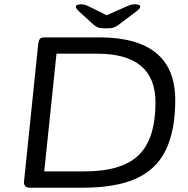

<svg xmlns="http://www.w3.org/2000/svg" viewBox="-20 -874 874 894"><path d="M119 0Q89 0 92 -30L158 -670Q160 -685 165.5 -692.5Q171 -700 187 -700H441Q796 -700 796 -408Q796 -265 751.5 -174.5Q707 -84 612.5 -42Q518 0 366 0ZM186 -76H374Q548 -76 626 -152Q704 -228 704 -397Q704 -624 433 -624H243ZM606 -854Q633 -854 633 -843Q633 -834 611 -818L530 -757Q519 -749 508 -745.5Q497 -742 473 -742Q450 -742 439 -745.5Q428 -749 418 -757L351 -818Q333 -835 333 -842Q333 -854 359 -854Q374 -854 396 -843L477 -803L567 -843Q578 -848 587 -851Q596 -854 606 -854Z"/></svg>

Font: Asap Expanded Expanded Regular
Style: Italic
Weight: 400
Width: 7
Italic angle: -6°
Designer: Pablo Cosgaya
Foundry: Omnibus-Type
Version: Version 3.001; ttfautohint (v1.8.4.7-5d5b)